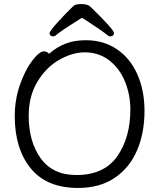

<svg xmlns="http://www.w3.org/2000/svg" viewBox="-20 -912 785 950"><path d="M357 -806Q280 -758 256 -737Q251 -732 243 -732Q235 -732 230 -736.5Q225 -741 225 -748Q225 -757 265 -801.5Q305 -846 344 -883Q355 -892 382 -892Q396 -892 408 -889Q420 -886 426 -880Q544 -766 544 -748Q544 -741 539 -736.5Q534 -732 526 -732Q518 -732 513 -737Q481 -763 408 -810Q405 -812 385 -824ZM405 -713Q493 -713 559 -668Q625 -623 660 -543.5Q695 -464 695 -363Q695 -256 659 -170Q623 -84 549 -33Q475 18 366 18Q211 18 132 -79Q53 -176 53 -337Q53 -420 79 -493.5Q105 -567 140 -612.5Q175 -658 197 -658Q211 -658 223 -646Q260 -679 304 -696Q348 -713 405 -713ZM625 -371Q625 -442 599 -507Q573 -572 521.5 -612.5Q470 -653 399 -653Q338 -653 273 -616Q208 -579 165 -507.5Q122 -436 122 -339Q122 -211 181.5 -128.5Q241 -46 358 -46Q495 -46 560 -138.5Q625 -231 625 -371Z"/></svg>

Font: Fusion Kai T
Style: Regular
Weight: 400
Designer: Fontworks Inc.
Version: Version 24.134;May 13, 2024